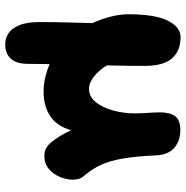

<svg xmlns="http://www.w3.org/2000/svg" viewBox="-8 -550 716 740"><g transform="rotate(90 350.0 -180.0)"><path d="M151 158Q129 158 109.5 146Q90 134 77.5 104.5Q65 75 65 24Q65 -29 66.5 -79Q68 -129 69 -178Q53 -213 44 -249Q35 -285 35 -317Q35 -419 59.5 -468.5Q84 -518 124 -518Q175 -518 204.5 -485.5Q234 -453 234 -379Q234 -344 233.5 -307.5Q233 -271 232 -234Q249 -205 274 -185Q299 -165 321 -165Q353 -165 374 -191.5Q395 -218 406 -258.5Q417 -299 417 -342Q417 -362 416 -378Q415 -394 414 -408.5Q413 -423 413 -439Q413 -476 427.5 -496.5Q442 -517 482 -517Q523 -517 550 -493.5Q577 -470 579 -422Q582 -350 590.5 -298.5Q599 -247 615.5 -211Q632 -175 657 -147Q672 -131 672.5 -105.5Q673 -80 662.5 -54Q652 -28 631.5 -10.5Q611 7 582 7Q563 7 551 0Q539 -7 531 -16Q515 -36 503.5 -55Q492 -74 482 -96Q466 -41 427.5 -15.5Q389 10 333 10Q305 10 278 3.5Q251 -3 227 -13Q227 12 226.5 33.5Q226 55 226 72Q226 115 206 136.5Q186 158 151 158Z"/></g></svg>

Font: Shantell Sans ExtraBold
Style: Regular
Weight: 800
Designer: Stephen Nixon, Anya Danilova, Shantell Martin
Foundry: Arrow Type
Version: Version 1.011;[c5ecc13dd]